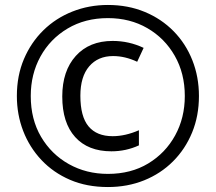

<svg xmlns="http://www.w3.org/2000/svg" viewBox="-20 -744 870 774"><path d="M415 10Q330 10 262.5 -19Q195 -48 147 -99Q99 -150 73.5 -216Q48 -282 48 -357Q48 -439 76.5 -506Q105 -573 155 -622Q205 -671 272 -697.5Q339 -724 415 -724Q496 -724 563.5 -696Q631 -668 680 -618Q729 -568 755.5 -501Q782 -434 782 -357Q782 -277 754.5 -210Q727 -143 677.5 -93.5Q628 -44 561 -17Q494 10 415 10ZM415 -43Q508 -43 577.5 -85Q647 -127 686 -198Q725 -269 725 -357Q725 -448 684.5 -519Q644 -590 574 -630.5Q504 -671 415 -671Q323 -671 252.5 -629Q182 -587 143 -516Q104 -445 104 -357Q104 -263 145.5 -192.5Q187 -122 257.5 -82.5Q328 -43 415 -43ZM429 -134Q335 -134 283 -191.5Q231 -249 231 -355Q231 -458 285.5 -518.5Q340 -579 434 -579Q500 -579 559 -551L533 -495Q484 -518 436 -518Q375 -518 339.5 -476.5Q304 -435 304 -358Q304 -274 337 -234.5Q370 -195 434 -195Q485 -195 540 -219V-158Q488 -134 429 -134Z"/></svg>

Font: Noto Sans Thai ExtCond
Style: Regular
Weight: 400
Width: 2
Designer: Monotype Design Team
Foundry: Monotype Imaging Inc.
Version: Version 2.002; ttfautohint (v1.8.4.7-5d5b)